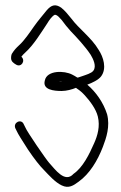

<svg xmlns="http://www.w3.org/2000/svg" viewBox="-20 -706 459 728"><path d="M22 -486C22 -473 31 -467 41 -461C61 -449 78 -476 61 -491C65 -496 70 -502 77 -508C108 -536 137 -584 159 -617C166 -629 178 -646 188 -650C198 -650 208 -636 214 -630L230 -609L248 -588C271 -564 303 -530 324 -498C333 -483 347 -455 334 -438C327 -428 305 -422 291 -417L279 -413C277 -412 275 -412 273 -412C267 -416 260 -420 254 -423C224 -439 158 -440 150 -401C140 -365 185 -361 214 -361C232 -361 254 -367 268 -373C269 -372 271 -371 272 -370C283 -363 293 -354 302 -344C321 -323 344 -293 351 -264C360 -227 350 -192 337 -163C318 -120 294 -71 259 -47C226 -10 189 -64 166 -89C155 -101 82 -207 76 -223L70 -235C61 -257 29 -242 38 -220L44 -208C48 -199 62 -176 86 -139C111 -102 131 -77 146 -62C167 -40 189 -15 214 -3C241 10 259 -3 278 -17C320 -47 350 -97 370 -149C383 -183 398 -227 386 -273C372 -317 344 -357 311 -385C330 -392 353 -403 363 -416C386 -446 372 -490 354 -517C327 -563 279 -597 251 -635C239 -650 226 -666 212 -677C190 -692 175 -687 158 -668C143 -649 126 -630 109 -606C93 -583 72 -552 53 -535C42 -525 33 -515 27 -505C24 -502 22 -495 22 -486ZM202 -397C207 -398 212 -398 218 -397Z"/></svg>

Font: Stray Cat
Style: Cn
Weight: 400
Version: Version 1.0